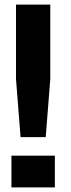

<svg xmlns="http://www.w3.org/2000/svg" viewBox="-20 -820 310 840"><path d="M70 -220 50 -474V-800H200V-474L180 -220ZM30 0V-139H220V0Z"/></svg>

Font: Big Shoulders Text Thin Black
Style: Regular
Weight: 900
Version: Version 2.002